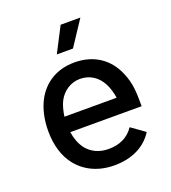

<svg xmlns="http://www.w3.org/2000/svg" viewBox="-129 -796 796 895"><g transform="rotate(-20 268.5 -349.0)"><path d="M372 -700H274L210 -576H290ZM287 -79C241 -79 203 -97 178 -129C161 -152 150 -181 145 -214H499C499 -282 498 -328 474 -383C440 -465 369 -513 274 -513C187 -513 120 -472 83 -402C62 -362 50 -311 50 -254C50 -183 68 -124 103 -80C145 -28 208 2 287 2C375 2 443 -33 480 -93L413 -141C384 -99 342 -79 287 -79ZM271 -432C320 -432 358 -407 381 -363C391 -343 399 -319 403 -291H144C148 -319 155 -346 165 -365C186 -406 227 -432 271 -432Z"/></g></svg>

Font: Arthouse Owned Medium
Style: Regular
Weight: 500
Designer: Jeremy Tribby
Foundry: Tribby Type
Version: Version 1.000;PS 001.000;hotconv 1.0.88;makeotf.lib2.5.64775